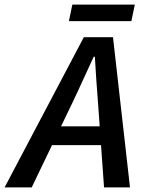

<svg xmlns="http://www.w3.org/2000/svg" viewBox="-53 -816 673 836"><path d="M-33 0 312 -654H439L513 0H400L374 -365Q370 -415 366.5 -466Q363 -517 360 -569H355Q331 -518 308.5 -468Q286 -418 261 -366L85 0ZM128 -184 148 -266H442L424 -184ZM247 -724 262 -796H534L519 -724Z"/></svg>

Font: Source Code Pro ExtraLight SemiBold
Style: Italic
Weight: 600
Italic angle: -11°
Monospace: yes
Version: Version 1.016;hotconv 1.0.116;makeotfexe 2.5.65601